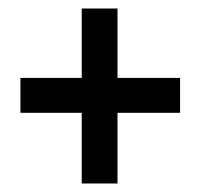

<svg xmlns="http://www.w3.org/2000/svg" viewBox="-20 -518 470 451"><path d="M172 -87V-253H28V-335H172V-498H256V-335H403V-253H256V-87Z"/></svg>

Font: Stick No Bills Medium
Style: Regular
Weight: 500
Version: Version 2.000